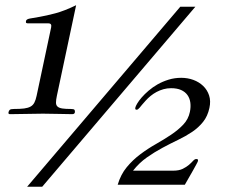

<svg xmlns="http://www.w3.org/2000/svg" viewBox="-20 -712 870 740"><path d="M433.6 0Q445.3 -39.6 468.5 -67.6Q491.7 -95.7 520.8 -117.4Q549.8 -139.2 580.8 -156.7Q611.8 -174.3 638.9 -192.4Q666 -210.4 686 -231.4Q706.1 -252.4 711.9 -280.8Q715.8 -299.8 713.6 -316.4Q711.4 -333 702.6 -345.5Q693.8 -357.9 678.2 -365Q662.6 -372.1 639.2 -372.1Q624 -372.1 610.1 -368.2Q596.2 -364.3 583.7 -357.7Q571.3 -351.1 560.5 -342.3Q549.8 -333.5 541.5 -324.2Q532.7 -314.9 527.3 -308.1Q522 -301.3 518.3 -297.1Q514.6 -293 512 -291Q509.3 -289.1 506.3 -289.1Q500 -289.1 501.5 -296.9Q502.4 -302.2 508.8 -313Q515.1 -323.7 526.1 -336.4Q537.1 -349.1 552.7 -362.5Q568.4 -376 587.6 -387Q606.9 -397.9 629.9 -405Q652.8 -412.1 678.7 -412.1Q703.1 -412.1 725.1 -404.1Q747.1 -396 762.9 -380.9Q778.8 -365.7 785.9 -344.2Q793 -322.8 787.1 -295.9Q780.3 -264.2 762.7 -242.2Q745.1 -220.2 720.5 -203.6Q695.8 -187 666.3 -172.9Q636.7 -158.7 606.2 -142.3Q575.7 -126 546.1 -105.2Q516.6 -84.5 492.7 -54.2H647.5Q669.9 -54.2 684.3 -61.3Q698.7 -68.4 708.3 -76.7Q717.8 -85 724.1 -92Q730.5 -99.1 736.3 -99.1Q741.7 -99.1 742.7 -96.9Q743.7 -94.7 742.7 -90.8Q742.2 -88.4 736.3 -77.6Q730.5 -66.9 722.7 -53Q714.8 -39.1 706.5 -24.7Q698.2 -10.3 692.4 0ZM199.2 -342.8Q195.8 -326.7 195.8 -316.7Q195.8 -306.6 201.7 -301.3Q207.5 -295.9 220 -293.9Q232.4 -292 253.4 -292Q264.6 -292 267.1 -288.6Q269.5 -285.2 268.6 -278.8Q267.1 -272 258.3 -272Q237.8 -272 209.7 -272.9Q181.6 -273.9 145.5 -273.9Q109.4 -273.9 78.9 -272.9Q48.3 -272 19 -272Q11.2 -272 12.7 -278.8Q13.7 -285.2 17.6 -288.6Q21.5 -292 33.7 -292Q57.6 -292 73 -293.9Q88.4 -295.9 97.9 -301.3Q107.4 -306.6 112.5 -316.7Q117.7 -326.7 121.1 -342.8L177.2 -606.9Q180.2 -622.1 166.5 -622.1H87.4Q83.5 -622.1 81.3 -623.5Q79.1 -625 80.1 -630.9Q81.5 -638.2 95.2 -640.6Q108.9 -643.1 133.3 -647.2Q157.7 -651.4 192.9 -660.6Q228 -669.9 273.4 -691.9ZM142.6 7.8H84.5L674.8 -686H732.9Z"/></svg>

Font: XB Zar
Style: Italic
Weight: 400
Italic angle: -12°
Designer: Behnam
Foundry: Irmug
Version: Version 8.005 2009